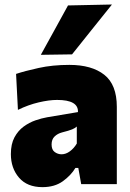

<svg xmlns="http://www.w3.org/2000/svg" viewBox="-20 -796 564 830"><path d="M163.5 13Q97.5 13 62.2 -28Q27 -69 27 -130Q27 -173.5 42.5 -202.2Q58 -231 82.2 -248.8Q106.5 -266.5 133.5 -275.8Q160.5 -285 183.5 -289L317 -311.5Q319.5 -364 227 -364Q192.5 -364 147.5 -353.5Q102.5 -343 57.5 -321L49.5 -476.5Q87 -489 147 -502.2Q207 -515.5 280 -515.5Q376.5 -515.5 430.8 -472.8Q485 -430 485 -334V0H331L318.5 -70H306Q286.5 -37.5 251.2 -12.2Q216 13 163.5 13ZM246 -129Q264.5 -129 282 -141.8Q299.5 -154.5 312 -175.5V-249Q304.5 -242 292 -236.8Q279.5 -231.5 248 -223.5Q229 -218.5 216 -206Q203 -193.5 203 -171.5Q203 -148.5 216.5 -138.8Q230 -129 246 -129ZM156.5 -559Q186 -612.5 215.5 -666Q244.5 -719 274 -772.5L464 -776.5Q419 -720.5 375.8 -666.5Q332.5 -612.5 291.5 -561Z"/></svg>

Font: Heraclito ExtraBold
Style: Regular
Weight: 800
Designer: Kostas Bartsokas (font) & Cristiano Sobral (main changes)
Foundry: Kostas Bartsokas (font) & Cristiano Sobral (main changes)
Version: Version 1.00;July 8, 2020;FontCreator 13.0.0.2655 64-bit